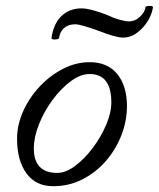

<svg xmlns="http://www.w3.org/2000/svg" viewBox="-20 -631 549 664"><path d="M164 13Q104 13 71.5 -31.5Q39 -76 39 -151Q39 -199 60 -246Q81 -293 117 -331.5Q153 -370 198 -393Q243 -416 290 -416Q352 -416 385.5 -375Q419 -334 419 -264Q419 -212 399.5 -162.5Q380 -113 345.5 -73.5Q311 -34 264.5 -10.5Q218 13 164 13ZM178 -33Q207 -33 239.5 -57Q272 -81 300.5 -119Q329 -157 347 -199Q365 -241 365 -277Q365 -375 290 -375Q258 -375 224 -349.5Q190 -324 161 -284.5Q132 -245 114.5 -200.5Q97 -156 97 -118Q97 -33 178 -33ZM184 -499Q183 -495 170.5 -494.5Q158 -494 158 -499Q165 -549 192.5 -575.5Q220 -602 262 -602Q291 -602 346 -581Q374 -568 394.5 -562.5Q415 -557 426 -557Q447 -557 464 -573Q481 -589 483 -606Q484 -610 496.5 -610.5Q509 -611 509 -606Q506 -583 491.5 -559Q477 -535 454.5 -518Q432 -501 405 -501Q381 -501 322 -524Q292 -535 271 -541Q250 -547 240 -547Q216 -547 201.5 -534Q187 -521 184 -499Z"/></svg>

Font: Junicode SmExp
Style: Italic
Weight: 400
Width: 6
Italic angle: -11°
Designer: Peter S. Baker
Version: Version 2.205; ttfautohint (v1.8.4)